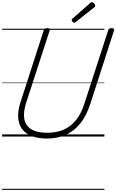

<svg xmlns="http://www.w3.org/2000/svg" viewBox="-20 -1279 1090 1799"><path d="M419 19Q332 19 273 -5.5Q214 -30 183.5 -75Q153 -120 150 -183Q147 -246 172 -321L390 -996Q393 -1006 400 -1010.5Q407 -1015 423 -1015Q437 -1015 443.5 -1010.5Q450 -1006 446 -995L225 -316Q197 -229 207.5 -166Q218 -103 271.5 -69Q325 -35 423 -35Q511 -35 578.5 -65Q646 -95 694 -156Q742 -217 771 -309L994 -996Q997 -1006 1003.5 -1010.5Q1010 -1015 1026 -1015Q1055 -1015 1049 -995L826 -305Q791 -197 734.5 -125Q678 -53 599.5 -17Q521 19 419 19ZM676 -1066Q669 -1066 660.5 -1074.5Q652 -1083 652 -1090Q652 -1093 652.5 -1096Q653 -1099 657 -1103L825 -1250Q829 -1253 832 -1256Q835 -1259 840 -1259Q847 -1259 854.5 -1253.5Q862 -1248 867 -1240.5Q872 -1233 872 -1226Q872 -1222 871 -1218.5Q870 -1215 864 -1211L690 -1073Q685 -1070 682 -1068Q679 -1066 676 -1066ZM0 490H958V500H0ZM0 -20H958V0H0ZM0 -505H958V-500H0ZM0 -1010H958V-1000H0Z"/></svg>

Font: Playwrite AU TAS Guides
Style: Regular
Weight: 400
Designer: Veronika Burian, José Scaglione
Foundry: TypeTogether
Version: Version 1.003